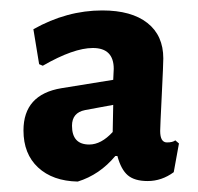

<svg xmlns="http://www.w3.org/2000/svg" viewBox="-20 -672 380 368"><path d="M176 -652Q232 -652 262.5 -628Q293 -604 293 -560Q293 -549 290 -488.5Q287 -428 287 -421Q287 -399 300 -399Q311 -399 316 -403L323 -397L313 -342Q290 -325 263 -325Q238 -325 225 -336Q212 -347 205 -373H201Q171 -337 129 -324Q81 -325 53 -351Q25 -377 25 -422Q25 -491 98 -503L197 -519L198 -540Q198 -580 158 -580Q121 -580 62 -546L55 -549L44 -616Q108 -652 176 -652ZM197 -471 143 -461Q118 -456 118 -431Q118 -395 151 -395Q174 -395 196 -419Z"/></svg>

Font: Alegreya Sans SC
Style: Bold
Weight: 700
Designer: Juan Pablo del Peral
Foundry: Huerta Tipografica
Version: Version 2.007